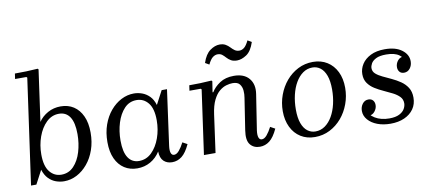

<svg xmlns="http://www.w3.org/2000/svg" viewBox="-68 -982 2780 1239"><g transform="rotate(-10 1322.0 -362.5)"><path d="M50 0 147 -690 142 -695H68L73 -730Q112 -730 147.5 -731Q183 -732 223 -735L228 -730L181 -394Q204 -428 242 -449Q280 -470 326 -470Q375 -470 411 -446.5Q447 -423 467.5 -378.5Q488 -334 488 -270Q488 -209 470 -157.5Q452 -106 420.5 -68.5Q389 -31 349.5 -10.5Q310 10 266 10Q239 10 212.5 0.5Q186 -9 165 -30.5Q144 -52 132 -89L85 0ZM150 -186Q150 -109 180 -72Q210 -35 256 -35Q304 -35 337 -69.5Q370 -104 386.5 -159Q403 -214 403 -275Q403 -350 378.5 -387.5Q354 -425 307 -425Q260 -425 224.5 -390.5Q189 -356 169.5 -301.5Q150 -247 150 -186Z M584 -190Q584 -252 602 -303Q620 -354 651.5 -391.5Q683 -429 723 -449.5Q763 -470 806 -470Q833 -470 859.5 -460.5Q886 -451 907.5 -429.5Q929 -408 940 -371L987 -460H1022L972 -97Q968 -66 974 -50.5Q980 -35 994 -35Q1011 -35 1027.5 -54.5Q1044 -74 1060 -105L1091 -88Q1066 -34 1037.5 -12Q1009 10 974 10Q940 10 918.5 -10.5Q897 -31 896 -74Q871 -34 832 -12Q793 10 746 10Q698 10 661.5 -13.5Q625 -37 604.5 -81.5Q584 -126 584 -190ZM669 -185Q669 -110 694 -72.5Q719 -35 765 -35Q813 -35 848 -69.5Q883 -104 902.5 -158.5Q922 -213 922 -274Q922 -351 892 -388Q862 -425 816 -425Q768 -425 735.5 -390.5Q703 -356 686 -301.5Q669 -247 669 -185Z M1635 -105 1666 -88Q1641 -34 1612.5 -12Q1584 10 1549 10Q1508 10 1485.5 -18.5Q1463 -47 1473 -111L1505 -319Q1509 -341 1507 -365.5Q1505 -390 1491.5 -407.5Q1478 -425 1445 -425Q1427 -425 1404 -418.5Q1381 -412 1358.5 -393.5Q1336 -375 1318.5 -339.5Q1301 -304 1293 -246L1259 0H1183L1242 -420L1237 -425H1163L1168 -460Q1207 -460 1240.5 -461Q1274 -462 1314 -465L1319 -460L1308 -389H1313Q1332 -421 1369 -445.5Q1406 -470 1461 -470Q1528 -470 1560.5 -431Q1593 -392 1583 -329L1547 -97Q1543 -66 1549 -50.5Q1555 -35 1569 -35Q1586 -35 1602.5 -54.5Q1619 -74 1635 -105ZM1588 -680 1614 -665Q1595 -607 1562.5 -585.5Q1530 -564 1500 -564Q1476 -564 1460.5 -573Q1445 -582 1434 -594.5Q1423 -607 1411.5 -616Q1400 -625 1382 -625Q1366 -625 1350.5 -613.5Q1335 -602 1319 -569L1293 -584Q1311 -639 1343 -662Q1375 -685 1406 -685Q1429 -685 1444.5 -676Q1460 -667 1471.5 -654.5Q1483 -642 1495.5 -633Q1508 -624 1526 -624Q1542 -624 1557 -635.5Q1572 -647 1588 -680Z M1979 -470Q2032 -470 2072 -445Q2112 -420 2134 -375Q2156 -330 2156 -270Q2156 -215 2137.5 -164.5Q2119 -114 2086 -75Q2053 -36 2008 -13Q1963 10 1910 10Q1857 10 1817 -15Q1777 -40 1755 -85.5Q1733 -131 1733 -190Q1733 -245 1751.5 -295.5Q1770 -346 1803 -385Q1836 -424 1881 -447Q1926 -470 1979 -470ZM1919 -25Q1954 -25 1982 -45Q2010 -65 2030 -99.5Q2050 -134 2060.5 -179Q2071 -224 2071 -274Q2071 -329 2058 -364.5Q2045 -400 2022 -417.5Q1999 -435 1970 -435Q1935 -435 1907 -415Q1879 -395 1859 -360.5Q1839 -326 1828.5 -281Q1818 -236 1818 -186Q1818 -131 1831 -95.5Q1844 -60 1867 -42.5Q1890 -25 1919 -25Z M2405 10Q2357 10 2319 -4.5Q2281 -19 2258.5 -45Q2236 -71 2236 -103Q2236 -130 2251 -149.5Q2266 -169 2290 -169Q2309 -169 2319.5 -157Q2330 -145 2330 -126Q2330 -104 2314.5 -84.5Q2299 -65 2275 -65Q2256 -65 2250 -77Q2244 -89 2244 -103H2271Q2271 -72 2309.5 -48.5Q2348 -25 2403 -25Q2444 -25 2468.5 -37.5Q2493 -50 2503.5 -68.5Q2514 -87 2514 -105Q2514 -131 2497 -148.5Q2480 -166 2453.5 -179.5Q2427 -193 2397 -206.5Q2367 -220 2340.5 -236.5Q2314 -253 2297 -277Q2280 -301 2280 -336Q2280 -371 2299.5 -401.5Q2319 -432 2357 -451Q2395 -470 2450 -470Q2521 -470 2561.5 -439.5Q2602 -409 2602 -365Q2602 -338 2587 -318.5Q2572 -299 2548 -299Q2529 -299 2518.5 -311Q2508 -323 2508 -342Q2508 -365 2523 -384Q2538 -403 2563 -403Q2583 -403 2588.5 -391Q2594 -379 2594 -365H2567Q2567 -392 2538 -413.5Q2509 -435 2453 -435Q2410 -435 2386.5 -423Q2363 -411 2354 -394.5Q2345 -378 2345 -364Q2345 -342 2362 -327Q2379 -312 2405.5 -299.5Q2432 -287 2462 -273Q2492 -259 2518.5 -241Q2545 -223 2562 -196.5Q2579 -170 2579 -131Q2579 -88 2557 -56.5Q2535 -25 2496 -7.5Q2457 10 2405 10Z"/></g></svg>

Font: Brygada 1918
Style: Italic
Weight: 400
Italic angle: -8°
Designer: Mateusz Machalski | Borys Kosmynka | Przemek Hoffer
Foundry: NIEPODLEGLA 2018
Version: Version 3.006